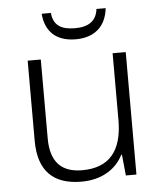

<svg xmlns="http://www.w3.org/2000/svg" viewBox="-53 -775 701 831"><g transform="rotate(-5 298.0 -359.5)"><path d="M437 -729H397C391 -677 356 -654 298 -654C237 -654 204 -675 199 -729H159C165 -652 211 -606 297 -606C381 -606 429 -653 437 -729ZM507 -532H450V-242C450 -107 392 -39 275 -39C185 -39 138 -87 138 -189V-532H81V-184C81 -53 145 10 268 10C359 10 420 -33 449 -91H452L461 0H507Z"/></g></svg>

Font: Noto Sans Bengali Light
Style: Regular
Weight: 300
Designer: Jelle Bosma - Monotype Design Team
Foundry: Monotype Imaging Inc.
Version: Version 2.003